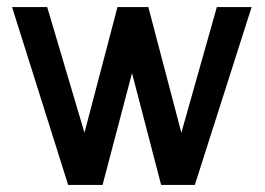

<svg xmlns="http://www.w3.org/2000/svg" viewBox="-20 -521 748 541"><path d="M529 0 689 -501H591L491 -147L398 -501H311L218 -147L113 -501H14L172 0H269L352 -315L434 0Z"/></svg>

Font: Advent Pro
Style: SemiBold
Weight: 600
Designer: Andreas Kalpakidis
Foundry: Andreas Kalpakidis
Version: Version 2.002 2008